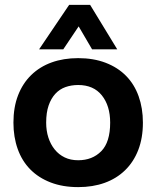

<svg xmlns="http://www.w3.org/2000/svg" viewBox="-20 -752 640 786"><path d="M35 -250Q35 -313 54 -362Q73 -411 108 -445Q143 -479 191.5 -496.5Q240 -514 300 -514Q363 -514 412.5 -495Q462 -476 496 -441.5Q530 -407 547.5 -358Q565 -309 565 -250Q565 -187 546 -138Q527 -89 492 -55Q457 -21 408.5 -3.5Q360 14 300 14Q237 14 187.5 -5Q138 -24 104 -58.5Q70 -93 52.5 -142Q35 -191 35 -250ZM169 -250Q169 -217 178 -189Q187 -161 204 -140Q221 -119 245 -107.5Q269 -96 300 -96Q358 -96 394.5 -133Q431 -170 431 -250Q431 -319 397 -361.5Q363 -404 300 -404Q272 -404 248 -395.5Q224 -387 206.5 -368Q189 -349 179 -320Q169 -291 169 -250ZM263 -732H349L460 -550H357L302 -644L239 -550H140Z"/></svg>

Font: PT Mono
Style: Bold
Weight: 700
Monospace: yes
Designer: A.Korolkova, I.Chaeva
Foundry: ParaType Ltd
Version: Version 1.000 OFL